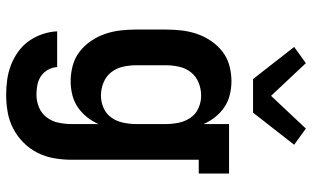

<svg xmlns="http://www.w3.org/2000/svg" viewBox="-220 -596 1039 640"><g transform="rotate(90 300.0 -276.5)"><path d="M296 223Q271 223 246 219.5Q221 216 197.5 207Q174 198 153 183Q132 168 117.5 147.5Q103 127 94.5 102.5Q86 78 85 53H204Q205 69 213 83.5Q221 98 234.5 107Q248 116 264 119Q280 122 296 122Q318 122 338.5 113.5Q359 105 372 87.5Q385 70 389.5 48.5Q394 27 394 5V-85Q385 -64 370.5 -46Q356 -28 337.5 -15.5Q319 -3 296.5 2.5Q274 8 251 8Q225 8 199 1Q173 -6 152.5 -22Q132 -38 117 -60Q102 -82 93.5 -107Q85 -132 82 -158Q79 -184 79 -210V-310Q79 -336 82 -362Q85 -388 93.5 -413Q102 -438 117 -460Q132 -482 152.5 -498Q173 -514 199 -521Q225 -528 251 -528Q274 -528 296.5 -522.5Q319 -517 337.5 -504.5Q356 -492 370.5 -474Q385 -456 394 -435V-520H559V-419H513V5Q513 34 508 63Q503 92 490 118Q477 144 456 165Q435 186 409 199.5Q383 213 354 218Q325 223 296 223ZM299 -93Q321 -93 341 -102Q361 -111 373 -128.5Q385 -146 389.5 -167.5Q394 -189 394 -210V-310Q394 -331 389.5 -352.5Q385 -374 373 -391.5Q361 -409 341 -418Q321 -427 299 -427Q277 -427 256 -418.5Q235 -410 221.5 -393Q208 -376 203 -354Q198 -332 198 -310V-210Q198 -188 203 -166Q208 -144 221.5 -127Q235 -110 256 -101.5Q277 -93 299 -93ZM244 -600 137 -737 191 -776 300 -660 409 -776 463 -737 356 -600Z"/></g></svg>

Font: Iosevka Etoile
Style: Bold
Weight: 700
Designer: Belleve Invis
Foundry: Belleve Invis
Version: Version 28.1.0; ttfautohint (v1.8.4)